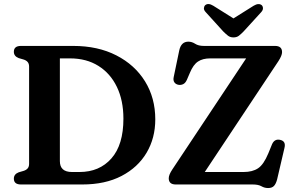

<svg xmlns="http://www.w3.org/2000/svg" viewBox="-20 -932 1492 970"><path d="M50 -29.5Q50 -52 74.5 -61.5L98.5 -68.5Q112 -72.5 119.5 -81Q127 -89.5 127 -104.5V-595.5Q127 -610.5 119.5 -619Q112 -627.5 98.5 -631.5L74.5 -638.5Q50 -648 50 -670.5Q50 -700 86 -700H350Q474.5 -700 567.8 -652.2Q661 -604.5 712.8 -520.8Q764.5 -437 764.5 -329Q764.5 -234.5 720.5 -160.2Q676.5 -86 594 -43Q511.5 0 395.5 0H86Q50 0 50 -29.5ZM381.5 -63Q482.5 -63 543 -131.8Q603.5 -200.5 603.5 -332.5Q603.5 -424.5 570.5 -493Q537.5 -561.5 477 -599.2Q416.5 -637 334 -637H282.5V-118Q282.5 -63 343.5 -63ZM1386.5 -623 1014.5 -63H1210.5Q1255.5 -63 1283.8 -81.8Q1312 -100.5 1335.5 -157L1354.5 -203.5Q1367 -231.5 1395 -225.5Q1426 -219 1417 -184L1380 -25.5Q1374 -3 1364 7.5Q1354 18 1334.5 18Q1316.5 18 1300.8 9Q1285 0 1257 0H868Q832.5 0 832.5 -31.5Q832.5 -49 851 -76.5L1223.5 -637H1041.5Q1004.5 -637 980.5 -621.2Q956.5 -605.5 939.5 -564.5L924 -528.5Q916.5 -512 905.2 -506.8Q894 -501.5 882 -503.5Q868 -506 861 -516Q854 -526 857.5 -542.5L885.5 -677Q895 -721.5 931.5 -721.5Q949.5 -721.5 966 -710.8Q982.5 -700 1010 -700H1369.5Q1405 -700 1405 -668.5Q1405 -651.5 1386.5 -623ZM1211 -773.5Q1198 -760 1187 -751.5Q1176 -743 1159.5 -743Q1143 -743 1132 -751.5Q1121 -760 1107.5 -773.5L1019.5 -870.5Q1009.5 -881 1010.2 -890.8Q1011 -900.5 1017 -906Q1032 -918.5 1057.5 -903L1159.5 -839L1261.5 -903Q1286.5 -918 1302 -906Q1308 -900.5 1308.5 -890.8Q1309 -881 1299.5 -870.5Z"/></svg>

Font: Fraunces 9pt Soft SemiBold
Style: Regular
Weight: 600
Version: Version 1.000;[b76b70a41]